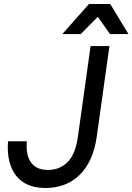

<svg xmlns="http://www.w3.org/2000/svg" viewBox="-20 -930 661 958"><path d="M207 8Q108 8 60 -54Q12 -116 20 -225H114Q108 -156 135 -119Q162 -82 220 -82Q278 -82 317.5 -121.5Q357 -161 369 -250L432 -700H526L463 -250Q454 -185 432 -137Q410 -89 376.5 -56.5Q343 -24 300 -8Q257 8 207 8ZM468 -846 383 -760H291L424 -910H530L621 -760H529Z"/></svg>

Font: Retni Sans Medium
Style: Italic
Weight: 500
Italic angle: -8°
Designer: Vitaly Kuzmin
Foundry: ParaType Ltd.
Version: Version 1.00;June 10, 2019;FontCreator 11.5.0.2425 64-bit; t